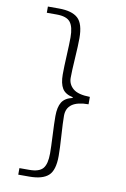

<svg xmlns="http://www.w3.org/2000/svg" viewBox="-102 -843 704 1072"><g transform="rotate(10 250.0 -307.5)"><path d="M80.1 168.9V131.8H135.7Q192.4 131.8 213.4 106.4Q234.4 81.1 234.4 21.5Q234.4 -12.7 231 -80.6Q227.5 -148.4 227.5 -189.5Q227.5 -240.2 244.6 -268.1Q261.7 -295.9 304.7 -305.7V-309.6Q261.7 -318.4 244.6 -346.2Q227.5 -374 227.5 -425.8Q227.5 -466.8 231 -534.2Q234.4 -601.6 234.4 -636.7Q234.4 -696.3 213.4 -722.7Q192.4 -749 135.7 -749H80.1V-784.2H142.6Q216.8 -784.2 250.5 -753.4Q284.2 -722.7 284.2 -640.6Q284.2 -599.6 279.3 -526.4Q274.4 -453.1 274.4 -414.1Q274.4 -377.9 302.7 -353.5Q331.1 -329.1 398.4 -328.1V-286.1Q274.4 -286.1 274.4 -199.2Q274.4 -161.1 279.3 -87.9Q284.2 -14.6 284.2 27.3Q284.2 108.4 250.5 138.7Q216.8 168.9 142.6 168.9Z"/></g></svg>

Font: Gen Shin Gothic Monospace Light
Style: Regular
Weight: 300
Designer: [Source Han Sans]
Ryoko NISHIZUKA  (kana & ideographs); Paul D. Hunt (Latin, Greek & Cyrillic); Wenlong ZHANG  (bopomofo
Version: Version 1.002.20150607